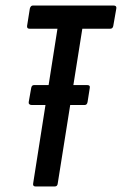

<svg xmlns="http://www.w3.org/2000/svg" viewBox="-20 -675 441 695"><path d="M94 -295Q89 -295 86 -298Q83 -301 84 -306L93 -357Q95 -367 103 -367H296Q307 -367 305 -357L297 -306Q295 -295 287 -295H234H145ZM109 0Q98 0 100 -11L188 -571H87Q77 -571 78 -581L88 -644Q91 -655 99 -655H391Q403 -655 401 -644L390 -581Q388 -571 379 -571H278L189 -11Q188 0 178 0Z"/></svg>

Font: Sofia Sans Extra Condensed SemiBold
Style: Italic
Weight: 600
Italic angle: -9°
Designer: Botio Nikoltchev, Ani Petrova
Foundry: lettersoup
Version: Version 4.101